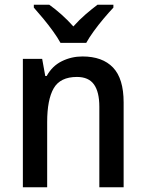

<svg xmlns="http://www.w3.org/2000/svg" viewBox="-20 -786 611 806"><path d="M326 -549Q410 -549 454.5 -502.5Q499 -456 499 -356V0H397V-338Q397 -400 374.5 -431.5Q352 -463 303 -463Q233 -463 205.5 -415.5Q178 -368 178 -273V0H76V-539H157L170 -467H176Q199 -509 239.5 -529Q280 -549 326 -549ZM234 -606Q222 -628 202.5 -655Q183 -682 161.5 -708Q140 -734 122 -754V-766H187Q211 -749 237.5 -725.5Q264 -702 288 -675Q313 -703 338.5 -725Q364 -747 389 -766H456V-754Q438 -735 416 -709Q394 -683 374 -655.5Q354 -628 342 -606Z"/></svg>

Font: Noto Sans Gurmukhi SemiCondensed Medium
Style: Regular
Weight: 500
Width: 4
Designer: Jelle Bosma - Monotype Design Team
Foundry: Monotype Imaging Inc.
Version: Version 2.004; ttfautohint (v1.8.4.7-5d5b)